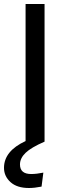

<svg xmlns="http://www.w3.org/2000/svg" viewBox="-28 -709 343 961"><path d="M117 232Q57 232 24.5 202.5Q-8 173 -8 131Q-8 47 100 -3V-689H195V0Q128 29 100 56Q72 83 72 114Q72 162 128 162Q155 162 189 155L180 225Q145 232 117 232Z"/></svg>

Font: Trujillo
Style: Regular
Weight: 400
Designer: Fira Sans original fonts by bBox Type GmbH, Carrois Corporate GbR, & Edenspiekermann AG / Changes by Cristiano Sobral
Foundry: Fira Sans original fonts by bBox Type GmbH, Carrois Corporate GbR, & Edenspiekermann AG / Changes by Cristiano Sobral
Version: Version 4.301;October 17, 2021;FontCreator 14.0.0.2814 64-bi